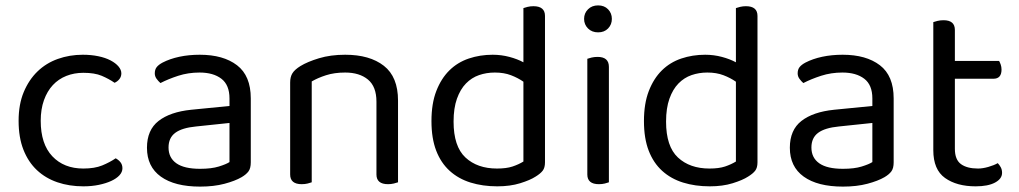

<svg xmlns="http://www.w3.org/2000/svg" viewBox="-20 -678 3777 712"><path d="M289 -408Q255 -408 226 -396.5Q197 -385 176 -362.5Q155 -340 143 -306.5Q131 -273 131 -230Q131 -144 174 -98.5Q217 -53 289 -53Q331 -53 359 -64.5Q387 -76 409 -91Q420 -85 427 -76Q434 -67 434 -54Q434 -40 423 -28Q412 -16 392.5 -7Q373 2 346.5 7.5Q320 13 289 13Q237 13 193 -2Q149 -17 117 -47Q85 -77 67 -122.5Q49 -168 49 -230Q49 -291 68 -336.5Q87 -382 119 -413Q151 -444 194.5 -459.5Q238 -475 287 -475Q318 -475 344.5 -469.5Q371 -464 390 -454Q409 -444 419.5 -431.5Q430 -419 430 -406Q430 -394 423 -385Q416 -376 405 -371Q383 -386 357 -397Q331 -408 289 -408Z M722 -52Q764 -52 791.5 -60.5Q819 -69 831 -77V-222L707 -209Q655 -204 630 -185.5Q605 -167 605 -131Q605 -93 634 -72.5Q663 -52 722 -52ZM721 -475Q808 -475 859 -436Q910 -397 910 -313V-76Q910 -54 901.5 -42.5Q893 -31 876 -21Q852 -7 812.5 3.5Q773 14 722 14Q628 14 576.5 -23Q525 -60 525 -130Q525 -196 568 -229.5Q611 -263 689 -271L831 -285V-313Q831 -363 801 -386Q771 -409 720 -409Q678 -409 641 -397Q604 -385 575 -370Q567 -377 560.5 -386Q554 -395 554 -406Q554 -420 561 -429Q568 -438 583 -446Q610 -460 645 -467.5Q680 -475 721 -475Z M1376 -301Q1376 -357 1344.5 -383Q1313 -409 1260 -409Q1220 -409 1189 -399Q1158 -389 1136 -376V-2Q1131 0 1121 2.5Q1111 5 1099 5Q1056 5 1056 -31V-372Q1056 -393 1064.5 -406.5Q1073 -420 1094 -433Q1120 -449 1163 -462Q1206 -475 1260 -475Q1351 -475 1403.5 -434Q1456 -393 1456 -305V-2Q1451 0 1440.5 2.5Q1430 5 1419 5Q1376 5 1376 -31V-301Z M2001 -76Q2001 -56 1992.5 -45Q1984 -34 1966 -23Q1946 -10 1909 1.5Q1872 13 1824 13Q1770 13 1725 -1Q1680 -15 1647.5 -44.5Q1615 -74 1597.5 -119.5Q1580 -165 1580 -229Q1580 -294 1598 -340.5Q1616 -387 1646.5 -417Q1677 -447 1718.5 -461Q1760 -475 1807 -475Q1839 -475 1869 -467Q1899 -459 1921 -447V-648Q1926 -650 1936.5 -652.5Q1947 -655 1958 -655Q2001 -655 2001 -619ZM1921 -375Q1901 -389 1875 -399Q1849 -409 1815 -409Q1784 -409 1756.5 -399.5Q1729 -390 1708 -368.5Q1687 -347 1674.5 -312Q1662 -277 1662 -227Q1662 -135 1706 -94Q1750 -53 1823 -53Q1858 -53 1880.5 -60.5Q1903 -68 1921 -79Z M2238 -2Q2233 0 2223 2.5Q2213 5 2201 5Q2158 5 2158 -31V-460Q2163 -462 2173.5 -464.5Q2184 -467 2196 -467Q2238 -467 2238 -430ZM2146 -608Q2146 -629 2160.5 -643.5Q2175 -658 2198 -658Q2221 -658 2235 -643.5Q2249 -629 2249 -608Q2249 -587 2235 -572.5Q2221 -558 2198 -558Q2175 -558 2160.5 -572.5Q2146 -587 2146 -608Z M2789 -76Q2789 -56 2780.5 -45Q2772 -34 2754 -23Q2734 -10 2697 1.5Q2660 13 2612 13Q2558 13 2513 -1Q2468 -15 2435.5 -44.5Q2403 -74 2385.5 -119.5Q2368 -165 2368 -229Q2368 -294 2386 -340.5Q2404 -387 2434.5 -417Q2465 -447 2506.5 -461Q2548 -475 2595 -475Q2627 -475 2657 -467Q2687 -459 2709 -447V-648Q2714 -650 2724.5 -652.5Q2735 -655 2746 -655Q2789 -655 2789 -619ZM2709 -375Q2689 -389 2663 -399Q2637 -409 2603 -409Q2572 -409 2544.5 -399.5Q2517 -390 2496 -368.5Q2475 -347 2462.5 -312Q2450 -277 2450 -227Q2450 -135 2494 -94Q2538 -53 2611 -53Q2646 -53 2668.5 -60.5Q2691 -68 2709 -79Z M3106 -52Q3148 -52 3175.5 -60.5Q3203 -69 3215 -77V-222L3091 -209Q3039 -204 3014 -185.5Q2989 -167 2989 -131Q2989 -93 3018 -72.5Q3047 -52 3106 -52ZM3105 -475Q3192 -475 3243 -436Q3294 -397 3294 -313V-76Q3294 -54 3285.5 -42.5Q3277 -31 3260 -21Q3236 -7 3196.5 3.5Q3157 14 3106 14Q3012 14 2960.5 -23Q2909 -60 2909 -130Q2909 -196 2952 -229.5Q2995 -263 3073 -271L3215 -285V-313Q3215 -363 3185 -386Q3155 -409 3104 -409Q3062 -409 3025 -397Q2988 -385 2959 -370Q2951 -377 2944.5 -386Q2938 -395 2938 -406Q2938 -420 2945 -429Q2952 -438 2967 -446Q2994 -460 3029 -467.5Q3064 -475 3105 -475Z M3598 13Q3528 13 3484.5 -18Q3441 -49 3441 -121V-596Q3446 -598 3456.5 -600.5Q3467 -603 3479 -603Q3521 -603 3521 -567V-452H3685Q3688 -447 3691 -438.5Q3694 -430 3694 -420Q3694 -386 3664 -386H3521V-126Q3521 -86 3543.5 -69.5Q3566 -53 3607 -53Q3624 -53 3645 -59Q3666 -65 3680 -73Q3686 -67 3691 -58Q3696 -49 3696 -37Q3696 -15 3670 -1Q3644 13 3598 13Z"/></svg>

Font: Baloo 2
Style: Regular
Weight: 400
Designer: Sarang Kulkarni and Ek Type
Foundry: Ek Type
Version: Version 1.640;hotconv 1.0.111;makeotfexe 2.5.65597; ttfautoh